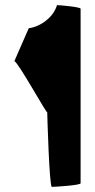

<svg xmlns="http://www.w3.org/2000/svg" viewBox="-20 -728 371 748"><path d="M36 -490C52 -484 163 -282 164 -291C164 -284 172 0 182 0C192 0 294 -6 294 -14V-694C294 -701 212 -708 202 -708C189 -662 139 -624 92 -618Z"/></svg>

Font: Ampere
Style: Ext
Weight: 400
Version: Version 1